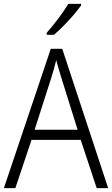

<svg xmlns="http://www.w3.org/2000/svg" viewBox="-20 -967 577 987"><path d="M477 0 395 -248H142L59 0H0L241 -716H300L536 0ZM297 -562Q291 -581 283 -608Q275 -635 269 -658Q263 -633 256 -608Q249 -583 242 -562L158 -300H379ZM397 -939Q382 -918 358 -890Q334 -862 307 -834.5Q280 -807 257 -788H220V-798Q249 -831 280 -872Q311 -913 331 -947H397Z"/></svg>

Font: Noto Sans Arabic SemCond Light
Style: Regular
Weight: 300
Width: 4
Designer: Monotype Design Team, Nadine Chahine, Nizar Qandah and Khaled Hosny
Foundry: Monotype Imaging Inc.
Version: Version 2.012; ttfautohint (v1.8.4.7-5d5b)